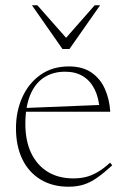

<svg xmlns="http://www.w3.org/2000/svg" viewBox="-20 -697 478 727"><path d="M240.5 -445.5Q293 -445.5 326.5 -422.2Q360 -399 377.2 -360.2Q394.5 -321.5 397.5 -274H72.5V-288L369 -300L357.5 -279.5Q354.5 -326.5 338.2 -359Q322 -391.5 294 -408.5Q266 -425.5 226.5 -425.5Q179.5 -425.5 145.5 -402.8Q111.5 -380 93.8 -335.8Q76 -291.5 76 -228Q76 -163.5 98.2 -117.2Q120.5 -71 161 -46.2Q201.5 -21.5 258 -21.5Q283 -21.5 304.8 -26.8Q326.5 -32 349 -45Q371.5 -58 397 -81L405 -71Q374 -42.5 348.5 -24.5Q323 -6.5 297.2 1.8Q271.5 10 239.5 10Q179 10 134 -17Q89 -44 64.8 -93.8Q40.5 -143.5 40.5 -211.5Q40.5 -275.5 64.5 -328.8Q88.5 -382 133.5 -413.8Q178.5 -445.5 240.5 -445.5ZM242 -540.5H218.5L338.5 -677H359L243 -511.5H216.5L101 -677H121.5Z"/></svg>

Font: Newsreader 24pt ExtraLight
Style: Regular
Weight: 250
Designer: Hugues Gentile
Foundry: Production Type
Version: Version 1.003